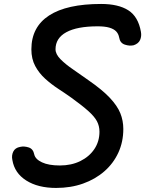

<svg xmlns="http://www.w3.org/2000/svg" viewBox="-20 -949 733 970"><path d="M263.5 0.5Q172 0.5 112.8 -37Q53.5 -74.5 42.5 -140.5Q37.5 -163.5 47 -183Q56.5 -202.5 82 -207Q102 -211.5 124.8 -204.2Q147.5 -197 153 -169Q158.5 -144.5 192.2 -128.8Q226 -113 282.5 -113Q340.5 -113 385.8 -135.2Q431 -157.5 456.8 -196Q482.5 -234.5 482.5 -283.5Q482.5 -312.5 469.8 -336.5Q457 -360.5 426 -388.2Q395 -416 341 -455Q310 -477 274.8 -500Q239.5 -523 208.5 -551Q177.5 -579 158 -615.2Q138.5 -651.5 138.5 -699.5Q138.5 -812.5 228 -870.8Q317.5 -929 491 -929Q578 -929 628.2 -897Q678.5 -865 692 -788Q696 -766 687.8 -747.2Q679.5 -728.5 655.5 -720.5Q635 -715.5 610.8 -723.5Q586.5 -731.5 582 -759.5Q578.5 -778.5 566.5 -790.8Q554.5 -803 532 -809.5Q509.5 -816 473.5 -816Q369.5 -816 315 -786.2Q260.5 -756.5 260.5 -700Q260.5 -675.5 285.5 -650Q310.5 -624.5 348.8 -598.5Q387 -572.5 426.5 -544Q496 -496 534.2 -455.5Q572.5 -415 587.8 -377.2Q603 -339.5 603 -297.5Q603 -232.5 578 -178Q553 -123.5 507.2 -83.5Q461.5 -43.5 399.5 -21.5Q337.5 0.5 263.5 0.5Z"/></svg>

Font: Edu AU VIC WA NT Pre SemiBold
Style: Regular
Weight: 600
Designer: Tina and Corey Anderson, Eben Sorkin, Mirko Velimirovic
Foundry: Google for Education
Version: Version 1.001